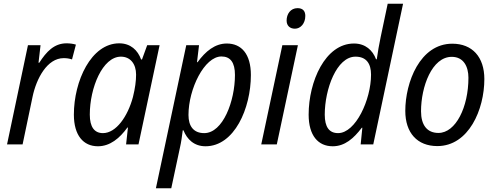

<svg xmlns="http://www.w3.org/2000/svg" viewBox="-20 -780 2675 1037"><path d="M18 0H102L156 -258C177 -357 235 -466 324 -466C340 -466 354 -464 369 -459L390 -539C374 -544 356 -546 339 -546C272 -546 230 -500 192 -441H188L199 -536H131Z M509 10C574 10 626 -33 668 -91H671L661 0H728L842 -536H775L747 -459H742C724 -509 685 -546 624 -546C472 -546 379 -342 379 -161C379 -49 430 10 509 10ZM536 -61C490 -61 465 -94 465 -161C465 -306 534 -474 633 -474C684 -474 715 -435 715 -377C715 -343 710 -304 698 -256C670 -151 607 -61 536 -61Z M822 237H905L952 17C958 -8 964 -49 967 -76H971C990 -28 1028 10 1090 10C1246 10 1335 -195 1335 -375C1335 -488 1284 -545 1205 -545C1141 -545 1090 -503 1047 -444H1044L1055 -536H986ZM1083 -61C1025 -61 998 -99 998 -159C998 -300 1084 -475 1176 -475C1225 -475 1249 -442 1249 -375C1249 -234 1184 -61 1083 -61Z M1573 -625C1603 -625 1629 -653 1629 -694C1629 -721 1615 -736 1587 -736C1549 -736 1528 -704 1528 -669C1528 -641 1546 -625 1573 -625ZM1391 0H1475L1589 -536H1505Z M1777 10C1842 10 1890 -32 1934 -90H1937L1928 0H1996L2157 -760H2074L2036 -580C2027 -538 2021 -501 2015 -460H2011C1993 -508 1954 -545 1892 -545C1736 -545 1647 -339 1647 -161C1647 -48 1698 10 1777 10ZM1806 -61C1758 -61 1734 -94 1734 -161C1734 -298 1798 -474 1900 -474C1959 -474 1984 -436 1984 -377C1984 -242 1901 -61 1806 -61Z M2342 9C2512 9 2596 -189 2596 -353C2596 -472 2531 -544 2423 -544C2248 -544 2169 -335 2169 -181C2169 -62 2234 9 2342 9ZM2348 -62C2287 -62 2254 -104 2254 -179C2254 -312 2313 -473 2420 -473C2485 -473 2510 -419 2510 -360C2510 -202 2442 -62 2348 -62Z"/></svg>

Font: Noto Sans SemiCondensed
Style: Italic
Weight: 400
Width: 4
Italic angle: -12°
Designer: Monotype Design Team
Foundry: Monotype Imaging Inc.
Version: Version 2.013